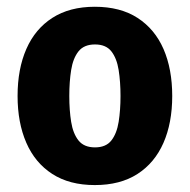

<svg xmlns="http://www.w3.org/2000/svg" viewBox="-20 -533 562 568"><path d="M489.5 -249Q489.5 -169.5 463.5 -110.2Q437.5 -51 386.5 -18.2Q335.5 14.5 260.5 14.5Q185.5 14.5 134.5 -18.5Q83.5 -51.5 57.8 -110.8Q32 -170 32 -249Q32 -329 58 -388.2Q84 -447.5 135 -480.2Q186 -513 260.5 -513Q336 -513 387 -480Q438 -447 463.8 -387.8Q489.5 -328.5 489.5 -249ZM185 -249Q185 -207 190.5 -172.5Q196 -138 212.2 -117.5Q228.5 -97 261 -97Q293.5 -97 309.5 -117.5Q325.5 -138 331 -172.5Q336.5 -207 336.5 -249Q336.5 -291 331 -325.8Q325.5 -360.5 309.5 -381Q293.5 -401.5 261 -401.5Q228.5 -401.5 212.2 -381Q196 -360.5 190.5 -325.8Q185 -291 185 -249Z"/></svg>

Font: Signika Negative
Style: Bold
Weight: 700
Designer: Anna Giedry
Foundry: Anna Giedry
Version: Version 2.001